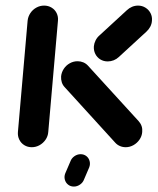

<svg xmlns="http://www.w3.org/2000/svg" viewBox="-20 -539 577 703"><path d="M96.3 0Q81.1 0 69.1 -7.4Q57 -14.8 50.7 -27.6Q44.4 -40.4 45.6 -55.6L81.1 -463Q82.6 -478.1 91.1 -490.9Q99.6 -503.7 113 -511.1Q126.3 -518.5 141.5 -518.5Q156.7 -518.5 168.9 -511.1Q181.1 -503.7 187.4 -490.9Q193.7 -478.1 192.2 -463L156.7 -55.6Q155.6 -40.4 146.9 -27.6Q138.1 -14.8 124.8 -7.4Q111.5 0 96.3 0ZM500.7 -55.6Q499.6 -40.7 490.9 -28Q482.2 -15.2 468.7 -7.6Q455.2 0 440.4 0Q428.9 0 419.1 -4.3Q409.3 -8.5 402.2 -16.3L216.7 -220Q209.6 -227.4 206.3 -237.6Q203 -247.8 203.7 -259.3Q205.2 -274.4 213.7 -287.2Q222.2 -300 235.6 -307.4Q248.9 -314.8 264.1 -314.8Q275.2 -314.8 285.2 -310.6Q295.2 -306.3 302.2 -298.5L487.8 -95.2Q503 -78.1 500.7 -55.6ZM485.6 -518.5Q500.4 -518.5 512.6 -510.9Q524.8 -503.3 531.3 -490.6Q537.8 -477.8 536.3 -463Q535.6 -451.5 530.2 -441.3Q524.8 -431.1 516.3 -423.3L415.2 -330.4Q407 -322.6 396.3 -318.3Q385.6 -314.1 374.4 -314.1Q359.3 -314.1 347.2 -321.5Q335.2 -328.9 328.9 -341.7Q322.6 -354.4 323.7 -369.6Q324.8 -380.7 330 -391.1Q335.2 -401.5 343.7 -408.9L444.8 -501.9Q453 -509.6 463.5 -514.1Q474.1 -518.5 485.6 -518.5ZM218.9 95.9 237.8 51.9Q241.9 40.4 252.4 33Q263 25.6 275.2 25.6Q287.4 25.6 296.3 32.6Q305.2 39.6 308.1 50.9Q311.1 62.2 306.7 73.7L287.8 117.8Q283.7 129.3 273.1 136.7Q262.6 144.1 250.4 144.1Q238.1 144.1 229.3 137Q220.4 130 217.4 118.7Q214.4 107.4 218.9 95.9Z"/></svg>

Font: 26F Galaxy Sans Oblique
Style: Regular
Weight: 400
Italic angle: -5°
Designer: C₂₉H₂₅N₃O₅
Version: Version 1.200;FEAKit 1.0